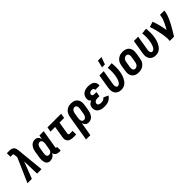

<svg xmlns="http://www.w3.org/2000/svg" viewBox="271 -2241 3939 3939"><g transform="rotate(-45 2240.5 -271.0)"><path d="M-19 0 211 -525 204 -599Q203 -605 202 -611Q201 -617 198 -622Q195 -627 189 -628.5Q183 -630 177 -630H118V-735H176Q196 -735 216 -733.5Q236 -732 253.5 -726.5Q271 -721 285.5 -709Q300 -697 309 -681.5Q318 -666 322 -647Q326 -628 328 -609L389 0H260L250 -365L109 0Z M635 8Q609 8 587 -2Q565 -12 551 -31Q537 -50 531 -73.5Q525 -97 523 -122Q521 -147 523.5 -172.5Q526 -198 531 -223L550 -343Q554 -365 559.5 -387Q565 -409 575.5 -429.5Q586 -450 600.5 -469Q615 -488 634 -501.5Q653 -515 675 -521.5Q697 -528 719 -528Q741 -528 761 -521.5Q781 -515 795.5 -501Q810 -487 819 -468.5Q828 -450 832 -430L847 -520H972L905 -116Q904 -108 909 -102.5Q914 -97 921 -97H938V8H903Q881 8 860 4Q839 0 820.5 -11Q802 -22 791 -39.5Q780 -57 778 -79Q767 -60 751.5 -43Q736 -26 717 -14.5Q698 -3 676.5 2.5Q655 8 635 8ZM704 -97Q719 -97 735 -103Q751 -109 763 -121Q775 -133 781.5 -148.5Q788 -164 790 -179L810 -299Q813 -313 814 -326.5Q815 -340 814 -353Q813 -366 810 -379Q807 -392 799.5 -402Q792 -412 780.5 -417.5Q769 -423 755 -423Q739 -423 723 -414Q707 -405 696.5 -390.5Q686 -376 680.5 -359.5Q675 -343 673 -326L653 -206Q651 -194 650 -182Q649 -170 649.5 -158Q650 -146 653 -135Q656 -124 662.5 -115Q669 -106 680.5 -101.5Q692 -97 704 -97Z M1312 0Q1290 0 1268 -3Q1246 -6 1225.5 -14Q1205 -22 1189.5 -36Q1174 -50 1164.5 -69Q1155 -88 1154 -110Q1153 -132 1156 -155L1199 -415H1064L1082 -520H1478L1460 -415H1325L1282 -155Q1281 -146 1281 -137Q1281 -128 1284 -120.5Q1287 -113 1295 -109Q1303 -105 1312 -105H1395V0Z M1466 215 1558 -343Q1563 -368 1571 -392Q1579 -416 1592.5 -438Q1606 -460 1626 -478Q1646 -496 1670 -507.5Q1694 -519 1718.5 -523.5Q1743 -528 1767 -528Q1797 -528 1826 -522Q1855 -516 1878 -501Q1901 -486 1917.5 -463Q1934 -440 1941.5 -413Q1949 -386 1948.5 -356Q1948 -326 1943 -297L1923 -177Q1919 -155 1913.5 -133Q1908 -111 1897.5 -90.5Q1887 -70 1873 -51Q1859 -32 1840 -18.5Q1821 -5 1798.5 1.5Q1776 8 1754 8Q1732 8 1712.5 1.5Q1693 -5 1678 -19Q1663 -33 1654 -51.5Q1645 -70 1642 -90L1591 215ZM1719 -97Q1735 -97 1751 -106Q1767 -115 1777.5 -129.5Q1788 -144 1793 -160.5Q1798 -177 1801 -194L1821 -314Q1823 -326 1824 -338Q1825 -350 1824 -362Q1823 -374 1819 -385.5Q1815 -397 1808 -405.5Q1801 -414 1790 -418.5Q1779 -423 1767 -423Q1750 -423 1733.5 -414.5Q1717 -406 1706 -391.5Q1695 -377 1689 -360Q1683 -343 1681 -326L1663 -221Q1661 -207 1660 -193.5Q1659 -180 1659.5 -167Q1660 -154 1663.5 -141Q1667 -128 1674.5 -118Q1682 -108 1693.5 -102.5Q1705 -97 1719 -97Z M2219 8Q2191 8 2164 5Q2137 2 2112 -7Q2087 -16 2065.5 -31.5Q2044 -47 2031 -68.5Q2018 -90 2013.5 -117Q2009 -144 2013 -172Q2016 -189 2023.5 -206Q2031 -223 2044 -236.5Q2057 -250 2073 -259.5Q2089 -269 2106 -276Q2094 -284 2084 -296Q2074 -308 2069 -323Q2064 -338 2063.5 -354.5Q2063 -371 2066 -388Q2069 -409 2078 -429.5Q2087 -450 2102.5 -467.5Q2118 -485 2137.5 -497Q2157 -509 2178 -516Q2199 -523 2221 -525.5Q2243 -528 2264 -528Q2288 -528 2311 -525.5Q2334 -523 2356 -515.5Q2378 -508 2396 -495Q2414 -482 2426 -463.5Q2438 -445 2442.5 -422Q2447 -399 2443 -375L2442 -371H2318V-372Q2320 -384 2316.5 -394.5Q2313 -405 2305 -411.5Q2297 -418 2286 -420.5Q2275 -423 2264 -423Q2252 -423 2239.5 -420.5Q2227 -418 2216 -411.5Q2205 -405 2197.5 -393.5Q2190 -382 2188 -370Q2186 -359 2190.5 -348.5Q2195 -338 2204 -332Q2213 -326 2224 -324Q2235 -322 2247 -322H2305L2288 -219H2230Q2215 -219 2200 -216.5Q2185 -214 2171.5 -206.5Q2158 -199 2148 -186Q2138 -173 2136 -158Q2133 -143 2140.5 -129.5Q2148 -116 2161 -109Q2174 -102 2189 -99.5Q2204 -97 2220 -97Q2234 -97 2248.5 -99Q2263 -101 2277.5 -107Q2292 -113 2305 -122.5Q2318 -132 2326 -145L2429 -98Q2413 -71 2389 -49.5Q2365 -28 2337 -15Q2309 -2 2278.5 3Q2248 8 2219 8Z M2744 -600 2782 -757H2885L2828 -600ZM2701 8Q2672 8 2645 1Q2618 -6 2596 -21.5Q2574 -37 2559.5 -60Q2545 -83 2538.5 -110Q2532 -137 2533 -165.5Q2534 -194 2539 -223L2588 -520H2713L2661 -206Q2659 -195 2657.5 -183.5Q2656 -172 2656.5 -160.5Q2657 -149 2659.5 -138Q2662 -127 2667.5 -117.5Q2673 -108 2682.5 -102.5Q2692 -97 2703 -97Q2717 -97 2730.5 -104Q2744 -111 2754 -122Q2764 -133 2771.5 -146Q2779 -159 2785 -172.5Q2791 -186 2795.5 -199.5Q2800 -213 2803.5 -226.5Q2807 -240 2810 -254Q2813 -268 2815 -282Q2825 -339 2825.5 -396.5Q2826 -454 2819 -509L2943 -521Q2950 -459 2950 -395Q2950 -331 2939 -266Q2934 -235 2925 -203.5Q2916 -172 2902.5 -142Q2889 -112 2869.5 -83.5Q2850 -55 2824 -33.5Q2798 -12 2765.5 -2Q2733 8 2701 8Z M3206 8Q3176 8 3147.5 2Q3119 -4 3095.5 -19Q3072 -34 3056 -56.5Q3040 -79 3032.5 -106.5Q3025 -134 3025.5 -164Q3026 -194 3031 -223L3050 -343Q3055 -368 3063 -393Q3071 -418 3086 -440Q3101 -462 3122 -479.5Q3143 -497 3167 -508.5Q3191 -520 3216.5 -524Q3242 -528 3267 -528Q3297 -528 3325.5 -522Q3354 -516 3377.5 -501Q3401 -486 3417.5 -463.5Q3434 -441 3441.5 -413.5Q3449 -386 3448.5 -356Q3448 -326 3443 -297L3423 -177Q3419 -152 3411 -127Q3403 -102 3387.5 -80Q3372 -58 3351.5 -40.5Q3331 -23 3307 -11.5Q3283 0 3257 4Q3231 8 3206 8ZM3208 -97Q3226 -97 3243 -105Q3260 -113 3272.5 -127Q3285 -141 3291.5 -158.5Q3298 -176 3301 -194L3321 -314Q3323 -326 3324 -338.5Q3325 -351 3324 -363Q3323 -375 3319 -386Q3315 -397 3307.5 -406Q3300 -415 3289 -419Q3278 -423 3266 -423Q3248 -423 3230.5 -415Q3213 -407 3200.5 -393Q3188 -379 3182 -361.5Q3176 -344 3173 -326L3153 -206Q3151 -194 3150 -181.5Q3149 -169 3150 -157Q3151 -145 3154.5 -134Q3158 -123 3165.5 -114Q3173 -105 3184.5 -101Q3196 -97 3208 -97Z M3701 8Q3672 8 3645 1Q3618 -6 3596 -21.5Q3574 -37 3559.5 -60Q3545 -83 3538.5 -110Q3532 -137 3533 -165.5Q3534 -194 3539 -223L3588 -520H3713L3661 -206Q3659 -195 3657.5 -183.5Q3656 -172 3656.5 -160.5Q3657 -149 3659.5 -138Q3662 -127 3667.5 -117.5Q3673 -108 3682.5 -102.5Q3692 -97 3703 -97Q3717 -97 3730.5 -104Q3744 -111 3754 -122Q3764 -133 3771.5 -146Q3779 -159 3785 -172.5Q3791 -186 3795.5 -199.5Q3800 -213 3803.5 -226.5Q3807 -240 3810 -254Q3813 -268 3815 -282Q3825 -339 3825.5 -396.5Q3826 -454 3819 -509L3943 -521Q3950 -459 3950 -395Q3950 -331 3939 -266Q3934 -235 3925 -203.5Q3916 -172 3902.5 -142Q3889 -112 3869.5 -83.5Q3850 -55 3824 -33.5Q3798 -12 3765.5 -2Q3733 8 3701 8Z M4108 0Q4115 -44 4112 -86.5Q4109 -129 4102.5 -170Q4096 -211 4087.5 -252Q4079 -293 4069.5 -333.5Q4060 -374 4048.5 -413.5Q4037 -453 4023 -491L4139 -528Q4168 -451 4188.5 -370Q4209 -289 4222 -206Q4240 -237 4258 -269Q4276 -301 4291 -334Q4306 -367 4319.5 -400.5Q4333 -434 4338 -468L4347 -520H4472L4463 -468Q4456 -427 4440.5 -386.5Q4425 -346 4406.5 -306.5Q4388 -267 4367.5 -228Q4347 -189 4324.5 -151Q4302 -113 4279.5 -75Q4257 -37 4233 0Z"/></g></svg>

Font: Iosevka SS18 Extrabold
Style: Italic
Weight: 800
Italic angle: -9°
Monospace: yes
Designer: Belleve Invis
Foundry: Belleve Invis
Version: Version 25.1.1; ttfautohint (v1.8.4)